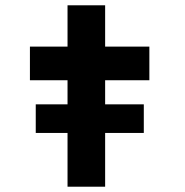

<svg xmlns="http://www.w3.org/2000/svg" viewBox="-20 -705 697 725"><path d="M115 -203V-311H523V-203ZM235 0V-685H377V0ZM93 -402V-529H544V-402Z"/></svg>

Font: Lexend Peta SemiBold
Style: Regular
Weight: 600
Designer: Bonnie Shaver-Troup, Thomas Jockin
Foundry: Lexend
Version: Version 1.007